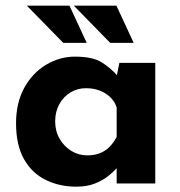

<svg xmlns="http://www.w3.org/2000/svg" viewBox="-20 -664 653 695"><path d="M255.9 11.7Q195.3 11.7 145.5 -12.7Q95.7 -37.1 66.9 -87.9Q38.1 -138.7 38.1 -217.8Q38.1 -292 67.9 -346.2Q97.7 -400.4 147 -429.7Q196.3 -459 251 -459Q316.4 -459 349.6 -437.5Q382.8 -416 405.3 -389.6L399.4 -373L412.1 -436.5H542V0H402.3V-94.7L413.1 -65.4Q411.1 -65.4 400.9 -53.7Q390.6 -42 371.1 -26.4Q351.6 -10.7 323.2 0.5Q294.9 11.7 255.9 11.7ZM295.9 -101.6Q321.3 -101.6 341.3 -109.4Q361.3 -117.2 376 -131.8Q390.6 -146.5 402.3 -168V-275.4Q394.5 -297.9 378.4 -313Q362.3 -328.1 340.3 -336.4Q318.4 -344.7 291 -344.7Q260.7 -344.7 235.4 -329.6Q210 -314.5 194.8 -287.1Q179.7 -259.8 179.7 -224.6Q179.7 -189.5 195.8 -161.6Q211.9 -133.8 238.3 -117.7Q264.6 -101.6 295.9 -101.6ZM77.1 -643.6H231.4L293.9 -508.8H209ZM247.1 -643.6H401.4L463.9 -508.8H378.9Z"/></svg>

Font: Josefin Sans CFJ
Style: Bold
Weight: 700
Designer: Santiago Orozco
Foundry: Typemade
Version: Version 2.001